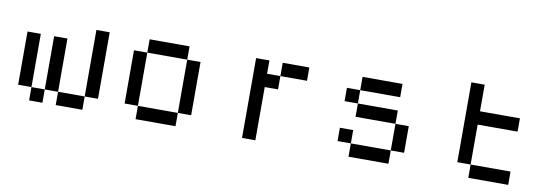

<svg xmlns="http://www.w3.org/2000/svg" viewBox="-61 -1326 5122 1776"><g transform="rotate(10 2500.0 -437.5)"><path d="M750 -750H875V-125H750ZM750 -125V0H500V-125ZM500 -125H375V-625H500ZM375 -125V0H250V-125ZM250 -125H125V-625H250Z M1250 -750H1625V-625H1250ZM1625 -625H1750V-125H1625ZM1625 -125V0H1250V-125ZM1250 -125H1125V-625H1250Z M2250 -750H2375V-625H2500V-500H2375V0H2250ZM2500 -625V-750H2750V-625Z M3250 -750H3625V-625H3250ZM3250 -625V-500H3125V-625ZM3250 -500H3625V-375H3250ZM3625 -375H3750V-125H3625ZM3625 -125V0H3250V-125ZM3250 -125H3125V-250H3250Z M4250 -875H4375V-625H4750V-500H4375V-125H4250ZM4375 -125H4750V0H4375Z"/></g></svg>

Font: Dogica
Style: Regular
Weight: 400
Monospace: yes
Designer: Roberto Mocci
Version: Version 001.012